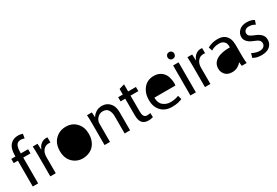

<svg xmlns="http://www.w3.org/2000/svg" viewBox="58 -1698 3880 2685"><g transform="rotate(-30 1997.5 -355.5)"><path d="M168.9 0H82V-417H14.6V-484.4H82V-506.8C82 -540.7 86.3 -572.6 94.7 -602.5C103.8 -631.8 118.2 -656.2 137.7 -675.8C154.6 -692.1 173.5 -703.8 194.3 -710.9C215.2 -717.4 235.7 -720.7 255.9 -720.7C272.1 -720.7 286.5 -719.4 298.8 -716.8C311.8 -713.5 322.6 -710.3 331.1 -707L319.3 -638.7C312.8 -641.9 305 -644.5 295.9 -646.5C286.8 -649.1 275.7 -650.4 262.7 -650.4C225.6 -650.4 200.5 -636.4 187.5 -608.4C175.1 -580.4 168.9 -547.5 168.9 -509.8V-484.4H286.1V-417H168.9Z M365.2 0V-333C365.2 -361.7 364.9 -388.3 364.3 -413.1C363.6 -437.8 362.6 -461.6 361.3 -484.4H438.5L442.4 -387.7H445.3C456.4 -420.2 474.3 -446.3 499 -465.8C523.8 -484.7 550.8 -494.1 580.1 -494.1C584.6 -494.1 588.9 -493.8 592.8 -493.2C596 -493.2 599.6 -492.8 603.5 -492.2V-409.2C599.6 -409.8 595.1 -410.5 589.8 -411.1H574.2C543 -411.1 516.9 -400.7 496.1 -379.9C475.3 -359 461.9 -332 456.1 -298.8C454.8 -293 454.1 -286.5 454.1 -279.3C453.5 -272.1 453.1 -265 453.1 -257.8V0Z M897.5 -494.1C966.5 -494.1 1022.5 -471 1065.4 -424.8C1108.4 -379.2 1129.9 -319.7 1129.9 -246.1C1129.9 -214.8 1126.3 -186.5 1119.1 -161.1C1112 -135.7 1102.2 -113.3 1089.8 -93.8C1067.1 -57.9 1037.4 -31.6 1001 -14.6C963.9 2.3 926.4 10.7 888.7 10.7C824.2 10.7 769.5 -11.4 724.6 -55.7C679.7 -100.6 657.2 -161.5 657.2 -238.3C657.2 -318.4 680.7 -381.2 727.5 -426.8C774.4 -471.7 831.1 -494.1 897.5 -494.1Z M1241.2 0V-352.5C1241.2 -378.6 1240.9 -402 1240.2 -422.9C1239.6 -443.7 1238.6 -464.2 1237.3 -484.4H1315.4C1317.4 -444 1319 -417.3 1320.3 -404.3H1322.3C1334 -426.4 1353.5 -446.9 1380.9 -465.8C1408.2 -484.7 1442.1 -494.1 1482.4 -494.1C1493.5 -494.1 1505.9 -492.8 1519.5 -490.2C1533.2 -487 1546.5 -482.1 1559.6 -475.6C1584.3 -463.2 1606.1 -442.4 1625 -413.1C1643.9 -383.8 1653.3 -342.1 1653.3 -288.1V0H1565.4V-279.3C1565.4 -318.4 1557 -351.9 1540 -379.9C1523.8 -407.9 1494.8 -421.9 1453.1 -421.9C1424.5 -421.9 1399.7 -413.1 1378.9 -395.5C1357.4 -377.9 1342.8 -356.8 1335 -332C1333 -326.8 1331.4 -320.6 1330.1 -313.5C1329.4 -306.3 1329.1 -298.8 1329.1 -291V0Z M1815.4 -574.2C1858.4 -587.2 1887 -595.7 1901.4 -599.6V-484.4H2027.3V-417H1901.4V-156.2C1901.4 -126.3 1906.2 -103.2 1916 -86.9C1925.8 -70 1943 -61.5 1967.8 -61.5C1979.5 -61.5 1989.3 -62.2 1997.1 -63.5C2004.9 -64.8 2012 -66.4 2018.6 -68.4C2020.5 -38.4 2021.8 -16 2022.5 -1C2014 2.3 2003.3 4.9 1990.2 6.8C1976.6 9.4 1961.3 10.7 1944.3 10.7C1924.2 10.7 1905.9 7.5 1889.6 1C1873.4 -5.5 1860 -14.6 1849.6 -26.4C1837.9 -39.4 1829.1 -56.6 1823.2 -78.1C1818 -99.6 1815.4 -124.7 1815.4 -153.3V-417H1740.2V-484.4H1815.4Z M2515.6 -225.6H2175.8C2176.4 -166.3 2193.4 -123.7 2226.6 -97.7C2259.1 -71 2297.5 -57.6 2341.8 -57.6C2373 -57.6 2399.1 -60.2 2419.9 -65.4C2441.4 -70 2460 -75.8 2475.6 -83L2492.2 -19.5C2476.6 -13 2455.1 -6.2 2427.7 1C2401 7.5 2368.5 10.7 2330.1 10.7C2255.2 10.7 2196.9 -11.7 2155.3 -56.6C2113 -101.6 2091.8 -160.8 2091.8 -234.4C2091.8 -307.3 2112 -368.8 2152.3 -418.9C2192.7 -469.1 2248 -494.1 2318.4 -494.1C2346.4 -494.1 2370.8 -490.2 2391.6 -482.4C2412.4 -474.6 2430.3 -464.2 2445.3 -451.2C2473.3 -427.1 2492.5 -397.5 2502.9 -362.3C2513.3 -327.8 2518.6 -295.9 2518.6 -266.6C2518.6 -258.1 2518.2 -250.3 2517.6 -243.2C2517.6 -236.7 2516.9 -230.8 2515.6 -225.6Z M2715.8 0H2627.9V-484.4H2715.8ZM2671.9 -674.8C2687.5 -674.8 2700.5 -669.6 2710.9 -659.2C2720.7 -648.8 2725.6 -635.7 2725.6 -620.1C2725.6 -605.1 2720.7 -592.4 2710.9 -582C2701.2 -571.6 2687.5 -566.4 2669.9 -566.4C2653.6 -566.4 2640.6 -571.6 2630.9 -582C2621.1 -592.4 2616.2 -605.1 2616.2 -620.1C2616.2 -635.1 2621.4 -648.1 2631.8 -659.2C2641.6 -669.6 2654.9 -674.8 2671.9 -674.8Z M2862.3 0V-333C2862.3 -361.7 2862 -388.3 2861.3 -413.1C2860.7 -437.8 2859.7 -461.6 2858.4 -484.4H2935.5L2939.5 -387.7H2942.4C2953.5 -420.2 2971.4 -446.3 2996.1 -465.8C3020.8 -484.7 3047.9 -494.1 3077.1 -494.1C3081.7 -494.1 3085.9 -493.8 3089.8 -493.2C3093.1 -493.2 3096.7 -492.8 3100.6 -492.2V-409.2C3096.7 -409.8 3092.1 -410.5 3086.9 -411.1H3071.3C3040 -411.1 3014 -400.7 2993.2 -379.9C2972.3 -359 2959 -332 2953.1 -298.8C2951.8 -293 2951.2 -286.5 2951.2 -279.3C2950.5 -272.1 2950.2 -265 2950.2 -257.8V0Z M3529.3 -296.9V-116.2C3529.3 -95.4 3529.9 -74.9 3531.2 -54.7C3531.9 -34.5 3533.5 -16.3 3536.1 0H3457C3453.8 -30.6 3451.5 -50.8 3450.2 -60.5H3447.3C3433.6 -41.7 3414.1 -25.1 3388.7 -10.7C3363.3 3.6 3333.3 10.7 3298.8 10.7C3250 10.7 3213.2 -3.6 3188.5 -32.2C3163.7 -60.9 3151.4 -92.8 3151.4 -127.9C3151.4 -186.5 3176.4 -231.4 3226.6 -262.7C3276.7 -293.3 3348.6 -308.3 3442.4 -307.6V-318.4C3442.4 -330.7 3440.4 -345.7 3436.5 -363.3C3432 -380.2 3422.2 -394.9 3407.2 -407.2C3398.8 -413.7 3388.7 -418.9 3377 -422.9C3364.6 -427.4 3349.6 -429.4 3332 -428.7C3309.2 -428.7 3286.8 -425.8 3264.6 -419.9C3241.9 -413.4 3222 -404.3 3205.1 -392.6C3196 -419.3 3189.5 -439.1 3185.5 -452.1C3205.1 -464.5 3229.2 -474.6 3257.8 -482.4C3285.8 -490.2 3314.8 -494.1 3344.7 -494.1C3392.9 -494.1 3430.3 -484.7 3457 -465.8C3483.1 -446.9 3501.6 -423.5 3512.7 -395.5C3518.6 -379.9 3522.8 -363.9 3525.4 -347.7C3528 -330.7 3529.3 -313.8 3529.3 -296.9Z M3638.7 -23.4 3659.2 -88.9C3672.9 -81.1 3690.4 -73.6 3711.9 -66.4C3732.7 -58.6 3754.2 -54.7 3776.4 -54.7C3808.3 -54.7 3831.7 -61.5 3846.7 -75.2C3862.3 -89.5 3870.1 -106.8 3870.1 -127C3870.1 -147.8 3863.3 -164.7 3849.6 -177.7C3835.9 -190.8 3812.8 -203.1 3780.3 -214.8C3736.7 -231.1 3704.4 -250.7 3683.6 -273.4C3662.1 -296.9 3651.4 -322.9 3651.4 -351.6C3651.4 -390.6 3666.3 -424.2 3696.3 -452.1C3726.2 -480.1 3766.9 -494.1 3818.4 -494.1C3843.1 -494.1 3865.9 -491.2 3886.7 -485.4C3906.9 -479.5 3923.5 -472.3 3936.5 -463.9L3916 -400.4C3906.2 -406.2 3892.9 -412.4 3876 -418.9C3859 -425.5 3839.2 -428.7 3816.4 -428.7C3790.4 -428.7 3770.5 -422.2 3756.8 -409.2C3743.2 -396.2 3736.3 -380.9 3736.3 -363.3C3736.3 -343.1 3743.8 -327.1 3758.8 -315.4C3773.1 -304.4 3795.9 -292.6 3827.1 -280.3C3868.8 -264.6 3900.4 -245.4 3921.9 -222.7C3944 -200.5 3955.1 -171.2 3955.1 -134.8C3955.1 -91.8 3939.1 -56.6 3907.2 -29.3C3875.3 -2.6 3831.1 10.7 3774.4 10.7C3748.4 10.7 3723.3 7.8 3699.2 2C3675.8 -4.6 3655.6 -13 3638.7 -23.4Z"/></g></svg>

Font: ImmaginiFont
Style: Regular
Weight: 400
Version: Version 1.0